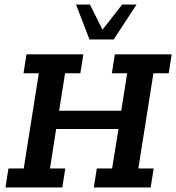

<svg xmlns="http://www.w3.org/2000/svg" viewBox="-20 -821 772 841"><path d="M4 0 17 -83H84L150 -500H83L96 -583H345L332 -500H265L239 -336H511L537 -500H470L483 -583H732L719 -500H652L586 -83H653L640 0H391L404 -83H471L499 -256H226L199 -83H266L253 0ZM372 -648 313 -801H374L429 -691L515 -801H578L478 -648Z"/></svg>

Font: Rokkitt SemiBold
Style: Italic
Weight: 600
Italic angle: -9°
Designer: Vernon Adams
Foundry: Vernon Adams
Version: Version 3.103